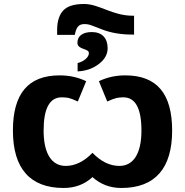

<svg xmlns="http://www.w3.org/2000/svg" viewBox="-20 -935 930 965"><path d="M647 -856C544.9 -856 478.5 -915 402.8 -915C348.1 -915 316.9 -902.3 297.9 -882.3C278.8 -862.3 267.1 -829.1 267.1 -784.2V-759.8H356C363.3 -798.3 375 -814 404.8 -814C413.1 -814 420.9 -813 429.2 -811C437.5 -808.6 458 -800.8 491.7 -787.6C536.1 -770 587.4 -761.2 646 -761.2H653.8V-856ZM521 -692.9C521 -743.2 492.7 -773.9 441.9 -773.9C395.5 -773.9 369.1 -753.9 369.1 -720.2C369.1 -683.6 426.8 -693.4 426.8 -668C426.8 -647.9 402.8 -626 370.1 -618.2V-576.2C411.6 -578.1 446.8 -590.3 476.6 -613.3C506.3 -635.7 521 -662.1 521 -692.9ZM299.8 9.8C356.9 9.8 405.3 -8.3 444.8 -44.9C485.4 -8.3 533.7 9.8 589.8 9.8C759.8 9.8 845.2 -89.4 845.2 -278.8C845.2 -462.4 770 -556.2 609.9 -556.2C561.5 -556.2 517.6 -546.4 477.1 -526.9L519 -424.8C539.1 -434.1 554.7 -439.9 565.4 -442.4C575.7 -444.8 587.4 -445.8 600.1 -445.8C660.6 -445.8 690.9 -390.1 690.9 -278.8C690.9 -163.6 650.9 -101.1 580.1 -101.1C532.2 -101.1 487.3 -123 444.8 -167C402.3 -123 357.4 -101.1 310.1 -101.1C239.7 -101.1 199.2 -163.1 199.2 -278.8C199.2 -390.1 229.5 -445.8 290 -445.8C302.2 -445.8 313.5 -444.8 324.2 -442.9C335 -440.4 350.6 -434.6 371.1 -424.8L413.1 -526.9C372.6 -546.4 328.1 -556.2 279.8 -556.2C120.1 -556.2 44.9 -462.4 44.9 -278.8C44.9 -87.4 131.8 9.8 299.8 9.8Z"/></svg>

Font: Noto Reveo Sans
Style: Bold
Weight: 700
Designer: Monotype Design team
Foundry: Monotype Imaging Inc.
Version: Version 1.04